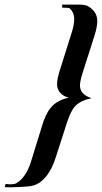

<svg xmlns="http://www.w3.org/2000/svg" viewBox="-31 -666 441 831"><path d="M378 -512C386 -537 390 -558 390 -575C390 -602 377 -623 352 -638C345 -643 333 -645 317 -646H288H238C239 -637 238 -633 237 -633C256 -633 267 -632 270 -630C283 -619 290 -603 290 -583C290 -568 287 -549 280 -527L229 -365C220 -338 216 -317 216 -302C216 -273 233 -253 266 -243C232 -236 206 -221 189 -200C174 -183 161 -156 150 -118L103 34C89 79 68 110 40 127C31 132 15 133 -7 130C-9 139 -10 144 -11 144C11 145 26 145 34 144C77 143 104 140 113 137C156 124 189 83 211 13L259 -136C270 -169 281 -192 294 -206C309 -223 333 -234 365 -241C332 -252 315 -270 315 -296C315 -308 319 -326 326 -349L378 -512Z"/></svg>

Font: GFS Pyrsos
Style: Regular
Weight: 400
Designer: George Matthiopoulos
Foundry: George Matthiopoulos
Version: Version 1.0